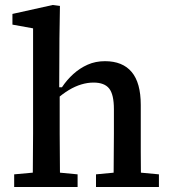

<svg xmlns="http://www.w3.org/2000/svg" viewBox="-20 -752 685 772"><path d="M37 0V-51L147 -61H187L292 -51V0ZM111 0Q112 -30 112 -67Q112 -104 112.5 -143Q113 -182 113 -215V-638L30 -653V-696L192 -732L221 -728L219 -598L218 -388L220 -381V-215Q220 -182 220.5 -143Q221 -104 221 -67Q221 -30 222 0ZM366 0V-51L472 -61H512L619 -51V0ZM436 0Q437 -30 437 -67Q437 -104 437.5 -142.5Q438 -181 438 -215V-313Q438 -372 419 -396Q400 -420 356 -420Q332 -420 307 -412.5Q282 -405 257 -390Q232 -375 206 -352L197 -401H229Q249 -431 275 -454.5Q301 -478 332.5 -492Q364 -506 402 -506Q473 -506 509.5 -462.5Q546 -419 546 -330V-215Q546 -181 546 -142.5Q546 -104 546.5 -67Q547 -30 547 0Z"/></svg>

Font: Source Serif 4 Medium
Style: Regular
Weight: 500
Designer: Frank Grießhammer
Foundry: Adobe Systems Incorporated
Version: Version 4.004;hotconv 1.0.116;makeotfexe 2.5.65601